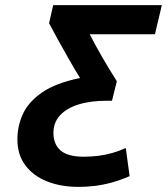

<svg xmlns="http://www.w3.org/2000/svg" viewBox="-20 -713 653 751"><path d="M287 18Q218 18 164 -3.5Q110 -25 79 -66.5Q48 -108 48 -168Q48 -220 69.5 -267Q91 -314 144 -351Q197 -388 293 -408Q273 -440 250 -480.5Q227 -521 206 -559Q185 -597 172 -622L188 -693H613L586 -579H331Q340 -561 352 -539Q364 -517 378 -492.5Q392 -468 407 -443.5Q422 -419 437 -395L418 -319H399Q333 -319 286 -304Q239 -289 214 -261Q189 -233 189 -194Q189 -148 217.5 -124Q246 -100 307 -100Q336 -100 364.5 -103.5Q393 -107 420.5 -115Q448 -123 472 -134L487 -24Q450 -8 415 1.5Q380 11 348 14.5Q316 18 287 18Z"/></svg>

Font: Ubuntu Sans Mono
Style: Bold Italic
Weight: 700
Italic angle: -13.5°
Monospace: yes
Designer: Dalton Maag Ltd
Foundry: Dalton Maag Ltd
Version: Version 1.006